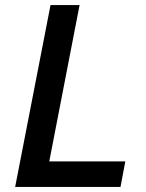

<svg xmlns="http://www.w3.org/2000/svg" viewBox="-20 -740 579 760"><path d="M40 0 180 -720H295L175 -101H476L457 0Z"/></svg>

Font: Kufam Medium
Style: Italic
Weight: 500
Italic angle: -11°
Designer: Artur Schmal
Foundry: Original Type
Version: Version 1.301; ttfautohint (v1.8.3)